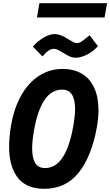

<svg xmlns="http://www.w3.org/2000/svg" viewBox="-20 -1167 691 1203"><path d="M37 -248Q37 -310.5 50 -384.5Q69.5 -494 115 -572.8Q160.5 -651.5 226.5 -693.2Q292.5 -735 372 -735Q442.5 -735 493 -705Q543.5 -675 570.2 -617.2Q597 -559.5 597 -477Q597 -426.5 586.5 -368Q554.5 -189 473.8 -86.5Q393 16 257.5 16Q145 16 91 -54Q37 -124 37 -248ZM439.5 -378.5Q450.5 -443 450.5 -483.5Q450.5 -605.5 370 -605.5Q302 -605.5 258.5 -540Q215 -474.5 194 -355Q181.5 -286 181.5 -236Q181.5 -179 200.2 -146.5Q219 -114 263 -114Q393 -114 439.5 -378.5ZM387 -829.5 377.5 -835Q354 -849.5 342.2 -855.2Q330.5 -861 317 -861Q302 -861 285.2 -850.5Q268.5 -840 246 -813.5L186 -875Q216.5 -910 253.8 -931.8Q291 -953.5 323 -953.5Q358 -953.5 404 -924L415.5 -916.5Q432 -906.5 441.8 -901.8Q451.5 -897 462.5 -897Q476 -897 491.2 -907Q506.5 -917 541.5 -946L593.5 -878Q563.5 -844 525.2 -824.8Q487 -805.5 454.5 -805.5Q435.5 -805.5 421 -811.5Q406.5 -817.5 387 -829.5ZM227 -1147H651L635 -1057.5H211.5Z"/></svg>

Font: JuliaMono ExtraBoldItalic
Style: Regular
Weight: 800
Italic angle: -9°
Monospace: yes
Designer: cormullion
Foundry: corm
Version: Version 0.049; ttfautohint (v1.8.4)